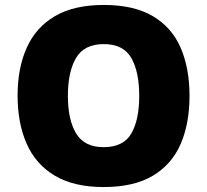

<svg xmlns="http://www.w3.org/2000/svg" viewBox="-20 -745 837 775"><path d="M745 -358Q745 -247 709.5 -164.5Q674 -82 597.5 -36Q521 10 398 10Q278 10 201 -36Q124 -82 87.5 -165Q51 -248 51 -359Q51 -470 88 -552.5Q125 -635 202 -680Q279 -725 399 -725Q521 -725 597.5 -679.5Q674 -634 709.5 -551.5Q745 -469 745 -358ZM254 -358Q254 -261 287.5 -206Q321 -151 398 -151Q478 -151 510 -206Q542 -261 542 -358Q542 -455 510 -511Q478 -567 399 -567Q320 -567 287 -511Q254 -455 254 -358Z"/></svg>

Font: Noto Sans Thaana Black
Style: Regular
Weight: 900
Designer: David Williams
Foundry: Google Inc.
Version: Version 3.001; ttfautohint (v1.8.4.7-5d5b)